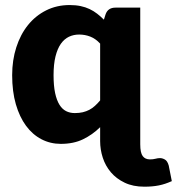

<svg xmlns="http://www.w3.org/2000/svg" viewBox="-20 -548 684 742"><path d="M367 -379.5Q349.5 -398.5 329 -406.5Q308.5 -414.5 286 -414.5Q264.5 -414.5 246.5 -406Q228.5 -397.5 215.2 -378.8Q202 -360 194.5 -330Q187 -300 187 -257.5Q187 -216.5 193 -188.5Q199 -160.5 209.8 -143.2Q220.5 -126 235.5 -118.5Q250.5 -111 269 -111Q286 -111 299.8 -114.2Q313.5 -117.5 325 -123.5Q336.5 -129.5 346.8 -138.8Q357 -148 367 -160ZM644 152Q630.5 158 618.5 162Q606.5 166 594 168.5Q581.5 171 568 172.2Q554.5 173.5 538 173.5Q494 173.5 461.8 158Q429.5 142.5 408.5 117.8Q387.5 93 377.2 61.5Q367 30 367 -2.5V-56.5Q337.5 -27.5 301 -9.8Q264.5 8 215 8Q174.5 8 140 -10Q105.5 -28 80.5 -62Q55.5 -96 41.2 -145.2Q27 -194.5 27 -257.5Q27 -315.5 43 -365.2Q59 -415 88.2 -451.2Q117.5 -487.5 158.5 -508Q199.5 -528.5 249 -528.5Q272.5 -528.5 291.5 -524.5Q310.5 -520.5 326.2 -513Q342 -505.5 355.5 -495Q369 -484.5 381.5 -472L388 -492.5Q397 -518.5 426 -518.5H522V9.5Q522 42.5 531.5 55.2Q541 68 559.5 68Q571.5 68 580.8 65.5Q590 63 598.5 63Q607.5 63 617.2 68.5Q627 74 632 91.5Z"/></svg>

Font: Lato 2
Style: Regular
Weight: 900
Designer: Lukasz Dziedzic with Adam Twardoch and Botio Nikoltchev
Foundry: tyPoland Lukasz Dziedzic
Version: Version 2.015; 2015-08-06; http://www.latofonts.com/